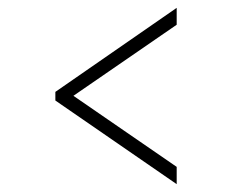

<svg xmlns="http://www.w3.org/2000/svg" viewBox="-20 -595 590 489"><path d="M430 -126 121 -339V-361L430 -575V-532L167 -351L430 -170Z"/></svg>

Font: Onest Thin
Style: Regular
Weight: 250
Designer: Dmitri Voloshin, Andrey Kudryavtsev
Foundry: Dmitri Voloshin, Andrey Kudryavtsev
Version: Version 1.000;gftools[0.9.33]